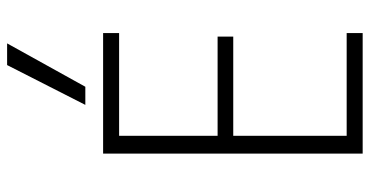

<svg xmlns="http://www.w3.org/2000/svg" viewBox="-270 -770 1040 540"><g transform="rotate(-90 250.0 -500.0)"><path d="M88 0V-730H427V-685H138V-408H417V-364H138V-45H427V0ZM276 -780H225L337 -1000H398Z"/></g></svg>

Font: M PLUS Code Latin Light
Style: Regular
Weight: 300
Designer: Coji Morishita
Foundry: UNDERFOREST DESIGN
Version: Version 1.002; ttfautohint (v1.8.3)